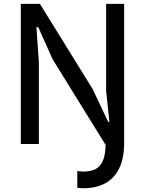

<svg xmlns="http://www.w3.org/2000/svg" viewBox="-20 -747 752 996"><path d="M411.5 229.5Q405 229.5 397 229Q389 228.5 381 227V140Q389 141.5 397.2 142.2Q405.5 143 412 143Q448.5 143 473.8 131Q499 119 512.8 89Q526.5 59 528 5L253 -439.5L178.5 -606H169L181.5 -424.5V0H88V-727H187L460 -286L541.5 -114H547.5L530.5 -276V-727H624V0Q623 78 597.2 128.8Q571.5 179.5 524.5 204.5Q477.5 229.5 411.5 229.5Z"/></svg>

Font: Spline Sans
Style: Regular
Weight: 400
Designer: Eben Sorkin, Mirko Velimirovic
Foundry: Sorkin Type
Version: Version 1.001